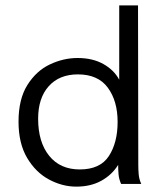

<svg xmlns="http://www.w3.org/2000/svg" viewBox="-20 -685 603 715"><path d="M264 10Q212 10 162.5 -16.5Q113 -43 81 -97Q49 -151 49 -232Q49 -316 82 -368.5Q115 -421 165.5 -445Q216 -469 269 -469Q325 -469 365 -446.5Q405 -424 424 -388V-665H494L495 -71Q495 -53 496.5 -35.5Q498 -18 506 0H431Q423 -18 421.5 -35.5Q420 -53 420 -71Q397 -34 357.5 -12Q318 10 264 10ZM277 -54Q353 -54 385.5 -104Q418 -154 418 -231Q418 -309 381.5 -358.5Q345 -408 270 -408Q201 -408 161.5 -364Q122 -320 122 -243Q122 -156 163 -105Q204 -54 277 -54Z"/></svg>

Font: Inconsolata SemiExpanded
Style: Regular
Weight: 400
Width: 6
Monospace: yes
Designer: Raph Levien, Cyreal, Brenton Simpson
Foundry: Raph Levien, Cyreal, Google
Version: Version 3.100; ttfautohint (v1.8.4.7-5d5b)